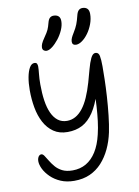

<svg xmlns="http://www.w3.org/2000/svg" viewBox="-105 -1052 813 1127"><g transform="rotate(-10 302.0 -488.5)"><path d="M245 7Q200 7 165 -8Q130 -23 105.5 -47Q81 -71 68.5 -96.5Q56 -122 56 -143Q56 -153 59 -161.5Q62 -170 67.5 -175Q73 -180 80 -180Q89 -180 97.5 -167.5Q106 -155 117 -136.5Q128 -118 144 -99Q160 -80 184.5 -67.5Q209 -55 246 -55Q291 -55 326.5 -75.5Q362 -96 387.5 -136.5Q413 -177 427 -237Q436 -274 441 -315Q446 -356 448.5 -396.5Q451 -437 451.5 -473.5Q452 -510 452.5 -540.5Q453 -571 454 -591L463 -481Q441 -410 411.5 -366Q382 -322 344 -302Q306 -282 256 -282Q207 -282 173 -305.5Q139 -329 118 -368.5Q97 -408 88 -458Q79 -508 79 -561Q79 -605 85.5 -639.5Q92 -674 104 -694.5Q116 -715 133 -715Q145 -715 148.5 -707.5Q152 -700 152 -691Q152 -674 149 -647Q146 -620 146 -585Q146 -532 152.5 -488Q159 -444 173.5 -412.5Q188 -381 210.5 -364Q233 -347 264 -347Q291 -347 314.5 -360Q338 -373 358 -398.5Q378 -424 394.5 -461.5Q411 -499 425 -547Q436 -585 446 -623Q456 -661 468 -686Q480 -711 496 -711Q515 -711 519.5 -689Q524 -667 524 -626Q524 -596 523 -549Q522 -502 518.5 -446.5Q515 -391 509 -336.5Q503 -282 494 -238Q483 -186 462 -141.5Q441 -97 410.5 -63.5Q380 -30 339 -11.5Q298 7 245 7ZM394 -778Q383 -778 377 -783.5Q371 -789 371 -799Q371 -811 376.5 -823Q382 -835 392 -851Q407 -875 415 -895.5Q423 -916 430 -945Q435 -966 444 -975Q453 -984 467 -984Q485 -984 495.5 -974Q506 -964 506 -942Q506 -912 495 -882.5Q484 -853 467 -829.5Q450 -806 430.5 -792Q411 -778 394 -778ZM217 -773Q207 -773 200 -779Q193 -785 193 -796Q193 -806 198 -818.5Q203 -831 219 -854Q236 -878 243 -893.5Q250 -909 256 -933Q261 -953 270 -961Q279 -969 292 -969Q311 -969 321.5 -959.5Q332 -950 332 -930Q332 -905 320 -877.5Q308 -850 289.5 -826.5Q271 -803 251.5 -788Q232 -773 217 -773Z"/></g></svg>

Font: Shantell Sans Light
Style: Regular
Weight: 300
Designer: Stephen Nixon, Anya Danilova, Shantell Martin
Foundry: Arrow Type
Version: Version 1.011;[c5ecc13dd]